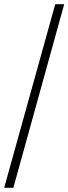

<svg xmlns="http://www.w3.org/2000/svg" viewBox="-20 -780 328 921"><path d="M0 121H44L288 -760H245Z"/></svg>

Font: Noto Serif Bengali Light
Style: Regular
Weight: 300
Designer: Juan Bruce, Universal Thirst, Indian Type Foundry and the Monotype Design Team.
Foundry: Monotype Imaging Inc.
Version: Version 2.003